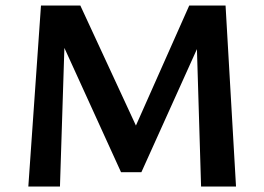

<svg xmlns="http://www.w3.org/2000/svg" viewBox="-20 -678 960 698"><path d="M711 0 693 -597 753 -626 494 -52H420L183 -572L184 -658H272L492 -183H457L668 -658H800L838 0ZM83 0 129 -658H219L198 0Z"/></svg>

Font: Ysabeau Office
Style: Bold
Weight: 700
Designer: Christian Thalmann (Catharsis Fonts)
Version: Version 2.001;gftools[0.9.30]; featfreeze: tnum,lnum,ss02